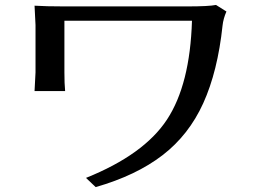

<svg xmlns="http://www.w3.org/2000/svg" viewBox="-20 -726 1040 773"><path d="M119.1 -359.4 123 -434.6V-625Q123 -627 119.1 -703.1Q166 -700.2 236.3 -700.2H734.4Q820.3 -700.2 849.6 -706.1L891.6 -679.7Q878.9 -650.4 876 -623Q856.4 -438.5 798.3 -310.5Q740.2 -182.6 634.3 -101.1Q528.3 -19.5 365.2 27.3L326.2 -9.8Q559.6 -103.5 652.3 -244.6Q745.1 -385.7 752.9 -642.6H239.3V-434.6Q239.3 -388.7 242.2 -359.4Z"/></svg>

Font: GenEi LateGo v2
Style: Medium
Weight: 500
Designer: o_tamon (Modified)
Foundry: o_tamon / Adobe Systems Incorporated / FONT 910 / Philipp H. Poll
Version: Version 2.1;Original Version 1.004